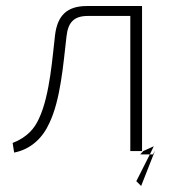

<svg xmlns="http://www.w3.org/2000/svg" viewBox="-20 -502 588 638"><path d="M452 0V-482H269C201 -482 171 -449 163 -386C155 -324 147 -186 109 -107C95 -76 71 -46 22 -27L27 5C83 -6 122 -44 144 -93C181 -170 190 -286 201 -381C206 -427 225 -449 272 -449H413V0ZM456 0 446 11H478L491 -16ZM488 11H478L433 100L449 116L495 -1Z"/></svg>

Font: Exo 2 Extra Light
Style: Regular
Weight: 250
Designer: Natanael Gama
Version: Version 1.001;PS 001.001;hotconv 1.0.88;makeotf.lib2.5.64775